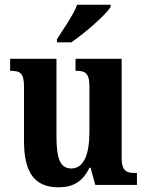

<svg xmlns="http://www.w3.org/2000/svg" viewBox="-20 -786 624 816"><path d="M222 -619V-606H283C340 -645 428 -721 450 -756V-766H308C291 -721 249 -662 222 -619ZM229 10C290 10 332 -14 360 -73H365L385 0H562V-51H554C521 -51 497 -56 497 -115V-536H301V-485H304C338 -485 360 -479 360 -420V-225C360 -131 337 -70 283 -70C233 -70 220 -117 220 -210V-536H23V-485H26C68 -485 82 -473 82 -416V-187C82 -52 127 10 229 10Z"/></svg>

Font: Noto Serif Myanmar Condensed
Style: Bold
Weight: 700
Width: 3
Designer: Ben Mitchell and the Monotype Design Team
Foundry: Monotype Imaging Inc.
Version: Version 2.106